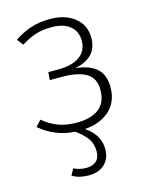

<svg xmlns="http://www.w3.org/2000/svg" viewBox="-114 -604 699 902"><g transform="rotate(-15 235.0 -153.5)"><path d="M243 10Q311 55 311 125Q311 170 283 197.5Q255 225 204 225Q158 225 125 205L142 174Q170 188 202 188Q234 188 251.5 172Q269 156 269 124Q269 88 250 61.5Q231 35 195 10Q98 4 26 -58L52 -87Q87 -58 125 -43.5Q163 -29 216 -29Q283 -29 322 -58Q361 -87 361 -150Q361 -207 320 -231Q279 -255 202 -255H143L146 -293H195Q262 -293 299 -319.5Q336 -346 336 -395Q336 -441 304 -467Q272 -493 216 -493Q170 -493 137.5 -482.5Q105 -472 66 -448L43 -478Q83 -505 124.5 -518.5Q166 -532 219 -532Q291 -532 337 -495.5Q383 -459 383 -396Q383 -300 273 -278Q339 -272 374.5 -241.5Q410 -211 410 -150Q410 -78 364.5 -37Q319 4 243 10Z"/></g></svg>

Font: FiraGO ExtraLight
Style: Regular
Weight: 200
Designer: bBox Type
Foundry: bBox Type GmbH
Version: Version 1.001